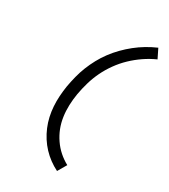

<svg xmlns="http://www.w3.org/2000/svg" viewBox="-238 -951 1075 1222"><g transform="rotate(30 300.0 -340.0)"><path d="M387 161Q355 145 326.5 124Q298 103 273.5 77Q249 51 229.5 20.5Q210 -10 196 -43.5Q182 -77 174 -112.5Q166 -148 163.5 -185.5Q161 -223 163.5 -261Q166 -299 172 -337Q179 -376 189 -415.5Q199 -455 214 -492.5Q229 -530 248.5 -566Q268 -602 293 -635.5Q318 -669 347.5 -699Q377 -729 409.5 -755Q442 -781 478 -802.5Q514 -824 553 -841L586 -774Q541 -754 500 -726Q459 -698 423.5 -664Q388 -630 359 -589.5Q330 -549 309.5 -506.5Q289 -464 275.5 -418Q262 -372 254 -326Q247 -284 245.5 -241.5Q244 -199 250 -157.5Q256 -116 270.5 -79Q285 -42 308 -8.5Q331 25 360.5 51Q390 77 425 96Z"/></g></svg>

Font: Iosevka Curly Extended Oblique
Style: Regular
Weight: 400
Width: 7
Italic angle: -9°
Monospace: yes
Designer: Belleve Invis
Foundry: Belleve Invis
Version: Version 11.1.0; ttfautohint (v1.8.3)